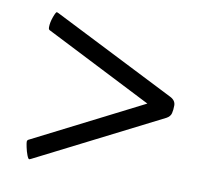

<svg xmlns="http://www.w3.org/2000/svg" viewBox="-57 -482 596 558"><g transform="rotate(10 240.5 -202.5)"><path d="M47 -34Q47 -37 48.5 -38.5Q50 -40 50 -40L373 -204L56 -365Q56 -365 54.5 -366.5Q53 -368 53 -373Q53 -387 59 -403.5Q65 -420 68 -420Q69 -420 73 -418L435 -235Q451 -227 451 -212Q451 -199 448.5 -189Q446 -179 435 -173L68 13Q64 15 63 15Q60 15 56 4.5Q52 -6 49.5 -18Q47 -30 47 -34Z"/></g></svg>

Font: Amiri
Style: Bold Italic
Weight: 700
Italic angle: 10°
Designer: Khaled Hosny
Version: Version 0.113